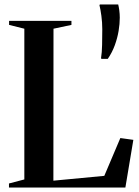

<svg xmlns="http://www.w3.org/2000/svg" viewBox="-20 -836 620 856"><path d="M20 0V-18L88.5 -36V-708L20.5 -725V-743H298.5V-725L218.5 -708L218 -30.5L445 -52L516.5 -220.5L574.5 -212.5L539 0ZM460.5 -573.5H432L430.5 -577Q434.5 -601.5 435.2 -636.5Q436 -671.5 436 -705.5Q436 -736 432 -765.5Q428 -795 423.5 -812.5L425 -816H507Q509.5 -806.5 511.8 -790.2Q514 -774 514 -757Q514 -730 508.8 -698.2Q503.5 -666.5 491.8 -634.2Q480 -602 460.5 -573.5Z"/></svg>

Font: Merriweather 144pt SemiBold
Style: Regular
Weight: 600
Version: Version 2.100